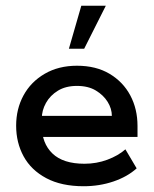

<svg xmlns="http://www.w3.org/2000/svg" viewBox="-20 -636 533 666"><path d="M270 10Q193 10 140.5 -18Q88 -46 62 -93.5Q36 -141 36 -200Q36 -258 61.5 -305Q87 -352 135 -380Q183 -408 247 -408Q313 -408 360 -380Q407 -352 432 -305Q457 -258 457 -199V-161H88V-234H368Q368 -259 353.5 -282.5Q339 -306 312.5 -322Q286 -338 247 -338Q208 -338 181 -321.5Q154 -305 139.5 -279Q125 -253 125 -225V-200Q125 -139 162 -103.5Q199 -68 273 -68Q315 -68 352.5 -82Q390 -96 415 -118L454 -52Q422 -23 373.5 -6.5Q325 10 270 10ZM219 -467 262 -616H347L272 -467Z"/></svg>

Font: Rokkitt Medium
Style: Regular
Weight: 500
Version: Version 3.103